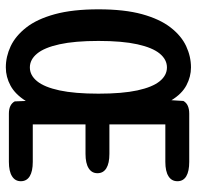

<svg xmlns="http://www.w3.org/2000/svg" viewBox="-28 -636 676 659"><g transform="rotate(90 309.5 -307.0)"><path d="M602.5 -578.5Q602.5 -558.5 585.5 -547.8Q568.5 -537 536 -537H407.5V-345H508.5Q541 -345 558 -334.5Q575 -324 575 -304Q575 -284.5 558 -273.8Q541 -263 508.5 -263H407.5V-82H536Q568.5 -82 585.5 -71.5Q602.5 -61 602.5 -41Q602.5 -21.5 585.5 -10.8Q568.5 0 536 0H370.5Q355 0 344.5 -5Q334 -10 328.5 -20L327 -58Q304 -21.5 274.2 -5.5Q244.5 10.5 212 10.5Q174.5 10.5 139 -6.2Q103.5 -23 74.8 -59.8Q46 -96.5 29.2 -157.8Q12.5 -219 12.5 -307.5Q12.5 -396.5 29.2 -457.2Q46 -518 74.8 -555Q103.5 -592 139 -608.5Q174.5 -625 212 -625Q243.5 -625 273 -609.5Q302.5 -594 324.5 -558L327 -599Q333 -609.5 344 -614.2Q355 -619 370.5 -619H536Q568.5 -619 585.5 -608.8Q602.5 -598.5 602.5 -578.5ZM121 -307.5Q121 -226 132.5 -173.8Q144 -121.5 164.5 -96.8Q185 -72 212 -72Q239 -72 259.2 -96.8Q279.5 -121.5 290.8 -173.8Q302 -226 302 -307.5Q302 -389 290.8 -441Q279.5 -493 259.2 -517.8Q239 -542.5 212 -542.5Q185 -542.5 164.5 -517.8Q144 -493 132.5 -441Q121 -389 121 -307.5Z"/></g></svg>

Font: Sono Monospace Medium
Style: Regular
Weight: 500
Designer: Tyler Finck
Foundry: Tyler Finck
Version: Version 2.112